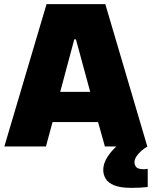

<svg xmlns="http://www.w3.org/2000/svg" viewBox="-20 -708 734 928"><path d="M1 0 205 -688H489L692 0H487L454 -118H234L202 0ZM271 -264H416L347 -518H339ZM615 200Q562 200 532.5 188Q503 176 491 156Q479 136 479 113Q479 82 500 49.5Q521 17 554 -10L693 0Q680 7 665 19.5Q650 32 640 47Q630 62 630 76Q630 90 639 100Q648 110 677 110Q679 110 683 109.5Q687 109 694 108V196Q678 198 656 199Q634 200 615 200Z"/></svg>

Font: Saira ExtraBold
Style: Regular
Weight: 800
Designer: Hector Gatti with collaboration of the Omnibus-Type team
Foundry: Omnibus-Type
Version: Version 1.100; ttfautohint (v1.8.3)